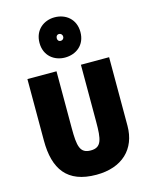

<svg xmlns="http://www.w3.org/2000/svg" viewBox="-152 -1147 1000 1269"><g transform="rotate(-15 348.0 -512.5)"><path d="M488 -913C488 -824 423 -776 347 -776C274 -776 208 -824 208 -913C208 -1002 274 -1051 347 -1051C423 -1051 488 -1002 488 -913ZM370 -913C370 -928 359 -937 347 -937C335 -937 326 -928 326 -913C326 -898 335 -890 347 -890C359 -890 370 -898 370 -913ZM628 -234C628 -75 524 26 347 26C147 26 69 -87 69 -282V-703H268V-314C268 -191 278 -139 352 -139C426 -139 435 -192 435 -314V-703H628Z"/></g></svg>

Font: Repo Black
Style: Regular
Weight: 900
Designer: Stefan Peev
Foundry: Context Ltd
Version: Version 1.502